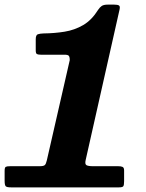

<svg xmlns="http://www.w3.org/2000/svg" viewBox="-29 -810 629 830"><path d="M-9 -29V-71.5Q-9 -86 -4 -88.8Q1 -91.5 15.5 -91.5H142.5Q159.5 -91.5 164.8 -96.5Q170 -101.5 173.5 -117L272.5 -550Q272.5 -564.5 268.2 -569Q264 -573.5 250 -573.5H148Q136 -573.5 130.8 -576.2Q125.5 -579 125.5 -592V-640Q125.5 -658.5 134.5 -661.8Q143.5 -665 160 -665.5Q207 -666 250.2 -673Q293.5 -680 330.5 -701.5Q367.5 -723 395.5 -768Q402 -778 410.5 -784Q419 -790 436.5 -790H464.5Q479 -790 485 -786.5Q491 -783 488 -769.5L341.5 -119Q337 -100.5 344.8 -96Q352.5 -91.5 372.5 -91.5H482Q494 -91.5 500.8 -88.5Q507.5 -85.5 507.5 -73V-27Q507.5 -10.5 504.2 -5.2Q501 0 484.5 0H19.5Q0.5 0 -4.2 -4.8Q-9 -9.5 -9 -29Z"/></svg>

Font: Besley* Heavy
Style: Italic
Weight: 800
Italic angle: -13°
Designer: Owen Earl
Foundry: indestructible type*
Version: Version 3.000; ttfautohint (v1.8.3)